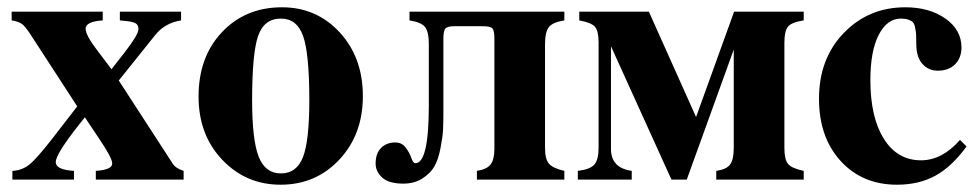

<svg xmlns="http://www.w3.org/2000/svg" viewBox="-20 -493 2687 527"><path d="M484 -24V0H243V-24Q288 -27 288 -44Q288 -59 255 -108L213 -171L197 -151Q133 -70 133 -48Q133 -27 183 -24V0H14V-24Q41 -25 62 -42.5Q83 -60 127 -117L192 -201L64 -398Q49 -421 40 -427.5Q31 -434 12 -437V-461H262V-437Q215 -434 215 -414Q215 -396 249 -352L286 -303L322 -349Q360 -398 360 -413Q360 -424 353 -428.5Q346 -433 329 -435L309 -437V-461H477V-437Q433 -430 407 -398L306 -272L454 -44Q462 -31 484 -24Z M754 -473Q849 -473 912.5 -404Q976 -335 976 -229Q976 -124 911.5 -55Q847 14 750 14Q655 14 590 -54.5Q525 -123 525 -228Q525 -337 589.5 -405Q654 -473 754 -473ZM751 -442Q705 -442 688.5 -394.5Q672 -347 672 -218Q672 -109 690 -63Q708 -17 751 -17Q794 -17 811.5 -61.5Q829 -106 829 -218Q829 -346 812 -394Q795 -442 751 -442Z M1104 -461H1529V-437Q1497 -432 1486.5 -418.5Q1476 -405 1476 -372V-87Q1476 -56 1487 -43.5Q1498 -31 1529 -24V0H1289V-24Q1316 -28 1326.5 -41.5Q1337 -55 1337 -84V-387Q1337 -409 1331.5 -415Q1326 -421 1305 -421H1226Q1208 -421 1202.5 -414.5Q1197 -408 1197 -387V-184Q1197 -155 1196 -136Q1195 -117 1189 -86Q1183 -55 1172.5 -36.5Q1162 -18 1140 -3.5Q1118 11 1087 11Q1049 11 1031 -4Q1011 -21 1011 -44Q1011 -72 1026 -87Q1041 -102 1065 -102Q1083 -102 1093.5 -88Q1104 -74 1109 -59.5Q1114 -45 1120 -45Q1157 -45 1157 -204V-372Q1157 -406 1146.5 -419Q1136 -432 1104 -437Z M1946 0V-24Q1974 -28 1984 -41.5Q1994 -55 1994 -87V-357L1865 0H1823L1657 -366V-84Q1657 -32 1714 -24V0H1566V-24Q1600 -28 1611.5 -41.5Q1623 -55 1623 -87V-376Q1623 -408 1613 -419.5Q1603 -431 1570 -437V-461H1761L1890 -173H1891L1995 -461H2186V-437Q2153 -432 2143 -420Q2133 -408 2133 -376V-87Q2133 -55 2143 -43Q2153 -31 2186 -24V0Z M2615 -109 2633 -91Q2592 -35 2547 -10.5Q2502 14 2442 14Q2347 14 2287.5 -51Q2228 -116 2228 -222Q2228 -332 2296 -402.5Q2364 -473 2465 -473Q2531 -473 2575 -442Q2619 -411 2619 -363Q2619 -334 2601.5 -316.5Q2584 -299 2554 -299Q2528 -299 2511.5 -318Q2495 -337 2495 -372Q2495 -390 2494.5 -398Q2494 -406 2492 -416.5Q2490 -427 2486 -431.5Q2482 -436 2473.5 -439Q2465 -442 2453 -442Q2415 -442 2392 -397.5Q2369 -353 2369 -273Q2369 -171 2406 -112Q2443 -53 2508 -53Q2566 -53 2615 -109Z"/></svg>

Font: STIX
Style: Bold
Weight: 700
Designer: MicroPress Inc., with final additions and corrections provided by Coen Hoffman, Elsevier (retired)
Version: Version 1.1.1